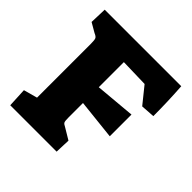

<svg xmlns="http://www.w3.org/2000/svg" viewBox="-178 -819 963 963"><g transform="rotate(45 304.0 -337.0)"><path d="M27 -102 100 -122V-505Q100 -531 96 -539.5Q92 -548 75 -555L25 -584L28 -674H571Q578 -569 578 -469L504 -464L433 -552L282 -556V-378L495 -397V-243L282 -266V-162Q282 -138 285.5 -131Q289 -124 304 -117L364 -81L361 0H32Z"/></g></svg>

Font: Suez One
Style: Regular
Weight: 400
Version: Version 1.000